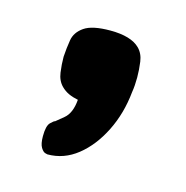

<svg xmlns="http://www.w3.org/2000/svg" viewBox="-52 -178 328 339"><g transform="rotate(15 112.5 -8.0)"><path d="M61 112Q61 112 57 111Q53 110 49 103.5Q45 97 45 83Q45 64 51 58Q57 52 59 52Q60 51 73 40.5Q86 30 88 5Q78 3 70.5 -0.5Q63 -4 57 -10Q48 -19 46 -33.5Q44 -48 44 -62Q45 -78 47.5 -93Q50 -108 64.5 -118Q79 -128 112 -128Q150 -128 166 -112Q175 -103 177 -88.5Q179 -74 179 -60Q179 -53 178.5 -46Q178 -39 177 -33Q173 7 156.5 40Q140 73 115.5 92.5Q91 112 61 112Z"/></g></svg>

Font: Fredoka Medium
Style: Regular
Weight: 500
Designer: Ben Nathan
Foundry: Milena B. Brandão, Ben Nathan
Version: Version 2.001